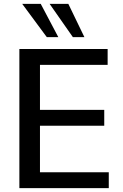

<svg xmlns="http://www.w3.org/2000/svg" viewBox="-20 -972 633 992"><path d="M80.1 -718.8H536.1V-636.7H186.5V-404.3H518.6V-322.3H186.5V-82H542V0H80.1ZM94.7 -952.1H190.4L281.2 -780.3H221.7ZM236.3 -952.1H333L416 -780.3H356.4Z"/></svg>

Font: Min Sans Medium
Style: Regular
Weight: 500
Designer: Jinseong-Kim, NotoSansCJK, Nunito
Foundry: Jinseong-Kim
Version: Version 1.400;Glyphs 3.1.2 (3151)